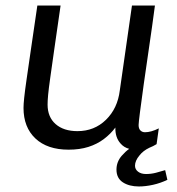

<svg xmlns="http://www.w3.org/2000/svg" viewBox="-20 -531 640 694"><path d="M228 10Q151 10 108 -30.5Q65 -71 65 -141Q65 -154 67.5 -178Q70 -202 76 -243.5Q82 -285 91.5 -350.5Q101 -416 115 -511H199Q185 -415 176 -351.5Q167 -288 161.5 -249Q156 -210 154 -188.5Q152 -167 152 -153Q152 -108 181 -82.5Q210 -57 260 -57Q321 -57 363 -98Q405 -139 413 -204L457 -511H540Q530 -435 519 -361Q508 -287 499.5 -226Q491 -165 486 -126Q481 -87 481 -79Q481 -66 487.5 -59.5Q494 -53 504 -53Q526 -53 554 -67L546 -10Q533 -2 520 3Q497 14 484 31Q468 50 468 68Q468 81 479 89.5Q490 98 508 98Q526 98 543.5 93.5Q561 89 577 84L585 119Q560 131 533 137Q506 143 482 143Q447 143 424 128Q401 113 401 82Q401 54 420 32Q433 17 447 7Q428 2 416 -12Q396 -34 397 -70Q380 -47 355.5 -28.5Q331 -10 299.5 0Q268 10 228 10Z"/></svg>

Font: Chivo Mono Medium Light
Style: Italic
Weight: 300
Italic angle: -8.05°
Monospace: yes
Version: Version 1.008